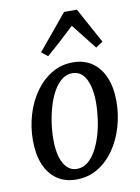

<svg xmlns="http://www.w3.org/2000/svg" viewBox="-92 -881 697 955"><g transform="rotate(-10 257.0 -404.0)"><path d="M298 -566Q355.5 -566 395.8 -538Q436 -510 457.5 -459.2Q479 -408.5 479 -338.5Q479 -271.5 460.5 -208.8Q442 -146 407.5 -96.5Q373 -47 324.8 -18Q276.5 11 216.5 11Q159.5 11 119 -16.8Q78.5 -44.5 57.2 -95.8Q36 -147 36 -217Q36 -285.5 55 -348.2Q74 -411 109 -460Q144 -509 192 -537.5Q240 -566 298 -566ZM287 -513.5Q257.5 -513.5 233.8 -495Q210 -476.5 192 -444.8Q174 -413 161.8 -372.8Q149.5 -332.5 143.2 -288.8Q137 -245 137 -202.5Q137 -154 147.2 -117.8Q157.5 -81.5 177.8 -61Q198 -40.5 227.5 -40.5Q257.5 -40.5 281.5 -59.2Q305.5 -78 323.5 -110Q341.5 -142 353.8 -182.2Q366 -222.5 372 -266Q378 -309.5 378 -351.5Q378 -398.5 368 -435.2Q358 -472 337.8 -492.8Q317.5 -513.5 287 -513.5ZM183.5 -617.5 152 -642.5 299.5 -820.5H364.5L462 -642L426 -618.5Q401.5 -650 376.2 -681.8Q351 -713.5 325.5 -746Q291 -713.5 256.2 -681.8Q221.5 -650 183.5 -617.5Z"/></g></svg>

Font: Merriweather 24pt SemiCondensed
Style: Italic
Weight: 400
Width: 4
Italic angle: -7.8°
Designer: Eben Sorkin
Foundry: Eben Sorkin
Version: Version 2.101